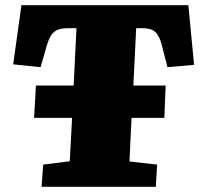

<svg xmlns="http://www.w3.org/2000/svg" viewBox="-20 -723 773 743"><path d="M141 0 147 -86 250 -99 259 -267H112L119 -392H265L276 -614H245Q220 -614 204 -608Q188 -602 178 -586.5Q168 -571 160 -543L137 -463L31 -474L63 -703H709L731 -472L628 -463L608 -541Q601 -571 591 -587Q581 -603 566 -608.5Q551 -614 527 -614H507L496 -392H621L616 -267H489L481 -98L588 -86L583 0Z"/></svg>

Font: Literata 18pt Black
Style: Italic
Weight: 900
Italic angle: -2°
Designer: Latin by Veronika Burian and Jose Scaglione. Greek by Irene Vlachou. Cyrillic by Vera Evstafieva
Foundry: TypeTogether
Version: Version 3.103;gftools[0.9.29]